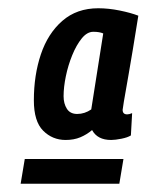

<svg xmlns="http://www.w3.org/2000/svg" viewBox="-20 -703 355 465"><path d="M315 -665Q300 -571 291.5 -523Q283 -475 280 -457Q277 -439 277 -437Q277 -426 288 -426Q293 -426 300 -429L297 -375Q289 -370 274 -367Q259 -364 249 -364Q216 -364 203 -388Q190 -377 174.5 -370.5Q159 -364 139 -364Q107 -364 84.5 -386.5Q62 -409 62 -460Q62 -521 79 -571.5Q96 -622 131 -652.5Q166 -683 218 -683Q243 -683 270 -677.5Q297 -672 315 -665ZM134 -470Q134 -452 142 -439.5Q150 -427 167 -427Q185 -427 201 -438L230 -622Q221 -626 206 -626Q191 -626 178 -610Q165 -594 155 -569.5Q145 -545 139.5 -518.5Q134 -492 134 -470ZM30 -258 40 -318H279L269 -258Z"/></svg>

Font: Georama SemiCondensed SemiBold
Style: Italic
Weight: 600
Width: 4
Italic angle: -9°
Designer: Jean-Baptiste Levee
Foundry: Production Type
Version: Version 1.000